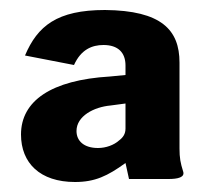

<svg xmlns="http://www.w3.org/2000/svg" viewBox="-20 -772 429 384"><path d="M190 -752C94 -752 55 -720 30 -661L128 -642C142 -673 164 -682 187 -682C216 -682 231 -667 231 -641V-622L200 -619C82 -612 22 -570 22 -503C22 -446 60 -408 130 -408C170 -408 195 -420 231 -446L238 -414H317C335 -414 351 -417 346 -430C341 -446 339 -456 339 -475V-647C339 -712 303 -751 190 -752ZM133 -510C133 -540 168 -558 201 -561L231 -565V-515C231 -504 226 -497 218 -491C208 -482 192 -476 176 -476C148 -476 133 -490 133 -510Z"/></svg>

Font: Bisquit Text
Style: Bold
Weight: 800
Version: Version 1.004;Glyphs 3.2.3 (3260)